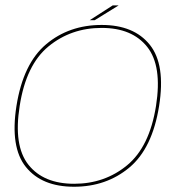

<svg xmlns="http://www.w3.org/2000/svg" viewBox="-20 -688 688 712"><path d="M254.5 4.5Q135 4.5 76 -68.8Q17 -142 41 -295Q66 -452.5 151.2 -524Q236.5 -595.5 357 -595.5Q476.5 -595.5 535.5 -522Q594.5 -448.5 570 -295Q545 -138 459.8 -66.8Q374.5 4.5 254.5 4.5ZM255 -6.5Q368 -6.5 451.2 -75Q534.5 -143.5 558.5 -295Q582 -443.5 526 -514Q470 -584.5 357 -584.5Q243.5 -584.5 160 -516Q76.5 -447.5 53 -295Q29.5 -147.5 85.5 -77Q141.5 -6.5 255 -6.5ZM312.5 -613 398 -668H420L331 -613Z"/></svg>

Font: Anybody ExtraExpanded Thin
Style: Italic
Weight: 100
Width: 8
Italic angle: -10°
Designer: Tyler Finck
Foundry: Etcetera Type Company
Version: Version 1.010; ttfautohint (v1.8.3) -l 8 -r 50 -G 200 -x 14 